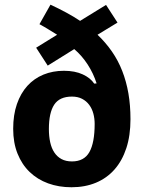

<svg xmlns="http://www.w3.org/2000/svg" viewBox="-20 -787 617 817"><path d="M223.1 -639.2Q206.5 -649.4 187.5 -661.1Q168.5 -672.9 147.9 -684.1L194.8 -767.1Q230.5 -750.5 261.7 -733.6Q293 -716.8 320.8 -698.2L431.2 -766.1L480 -690.9L395 -639.2Q430.2 -605.5 456.5 -567.4Q482.9 -529.3 500.2 -484.9Q517.6 -440.4 526.4 -389.6Q535.2 -338.9 535.2 -279.8Q535.2 -210.4 517.6 -156.7Q500 -103 467.3 -65.9Q434.6 -28.8 388.2 -9.5Q341.8 9.8 284.2 9.8Q230 9.8 184.6 -6.8Q139.2 -23.4 106.2 -55.2Q73.2 -86.9 54.7 -133.1Q36.1 -179.2 36.1 -238.8Q36.1 -298.3 52 -344.2Q67.9 -390.1 96.4 -421.6Q125 -453.1 164.8 -469.5Q204.6 -485.8 252 -485.8Q298.8 -485.8 332 -470.5Q365.2 -455.1 380.9 -431.2L391.1 -432.1Q377.4 -475.1 352.8 -512.9Q328.1 -550.8 295.9 -578.1L183.1 -507.8L133.8 -584ZM382.8 -259.8Q382.8 -282.7 377.2 -303.7Q371.6 -324.7 359.6 -340.8Q347.7 -356.9 329.3 -366.5Q311 -376 286.1 -376Q233.4 -376 210.7 -341.6Q188 -307.1 188 -237.8Q188 -207 193.6 -181.6Q199.2 -156.2 211.2 -138.2Q223.1 -120.1 241.7 -110.1Q260.3 -100.1 286.1 -100.1Q337.9 -100.1 360.4 -139.9Q382.8 -179.7 382.8 -259.8Z"/></svg>

Font: Droid Sans
Style: Bold
Weight: 700
Foundry: Ascender Corporation
Version: Version 1.00 build 112